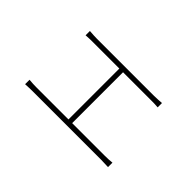

<svg xmlns="http://www.w3.org/2000/svg" viewBox="-51 -804 1102 1102"><g transform="rotate(45 500.0 -252.5)"><path d="M164 -49V-13C186 -14 206 -15 225 -15H779C793 -15 818 -14 837 -13V-49C818 -47 799 -46 779 -46H513V-459H733C755 -459 778 -459 796 -457V-492C779 -491 758 -489 733 -489H269C259 -489 232 -490 211 -492V-457C231 -459 260 -459 270 -459H483V-46H225C206 -46 185 -47 164 -49Z"/></g></svg>

Font: Harano Aji Gothic K1 ExtraLight
Style: Regular
Weight: 250
Foundry: Masamichi Hosoda
Version: HaranoAjiGothicK1-ExtraLight version 20230610;ttx 4.39.4